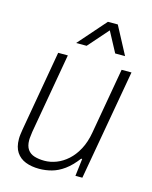

<svg xmlns="http://www.w3.org/2000/svg" viewBox="-111 -797 701 883"><g transform="rotate(15 239.0 -355.5)"><path d="M161 12Q124 12 96 1Q68 -10 52 -34Q36 -58 36 -97Q36 -108 37.5 -119Q39 -130 41 -143L108 -526H154L87 -144Q86 -133 84.5 -123Q83 -113 83 -104Q83 -76 94.5 -59.5Q106 -43 127 -36.5Q148 -30 175 -30Q203 -30 231.5 -41Q260 -52 285 -74.5Q310 -97 328.5 -131.5Q347 -166 355 -213L410 -526H457L364 0H331L341 -83H336Q308 -46 279 -25Q250 -4 220.5 4Q191 12 161 12ZM176 -591 292 -723H339L409 -591H362L300 -707H328L226 -591Z"/></g></svg>

Font: Archivo SemiCondensed Thin
Style: Italic
Weight: 250
Width: 4
Italic angle: -10°
Designer: Hector Gatti
Foundry: Omnibus-Type
Version: Version 2.001